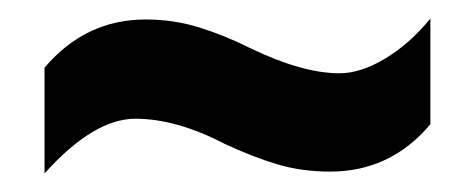

<svg xmlns="http://www.w3.org/2000/svg" viewBox="-20 -456 513 207"><path d="M222 -301Q170 -328 126 -328Q81 -328 28 -269V-383Q72 -435 137 -435Q167 -435 194.5 -426.5Q222 -418 250 -404Q306 -377 346 -377Q369 -377 395.5 -393Q422 -409 444 -436V-322Q401 -271 336 -271Q305 -271 278.5 -279Q252 -287 222 -301Z"/></svg>

Font: Noto Sans Arabic ExtCond
Style: Bold
Weight: 700
Width: 2
Designer: Monotype Design Team, Nadine Chahine, Nizar Qandah and Khaled Hosny
Foundry: Monotype Imaging Inc.
Version: Version 2.012; ttfautohint (v1.8.4.7-5d5b)